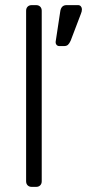

<svg xmlns="http://www.w3.org/2000/svg" viewBox="-20 -730 340 750"><path d="M104 0Q94 0 88 -6Q82 -12 82 -22V-688Q82 -698 88 -704Q94 -710 104 -710H121Q131 -710 137 -704Q143 -698 143 -688V-22Q143 -12 137 -6Q131 0 121 0ZM212 -550Q204 -550 200 -556Q196 -562 198 -571L215 -683Q218 -710 240 -710H285Q292 -710 296 -705Q300 -700 300 -694Q300 -685 296 -676L256 -571Q251 -560 245.5 -555Q240 -550 230 -550Z"/></svg>

Font: Rubik AZ
Style: Regular
Weight: 300
Designer: Hubert and Fischer
Foundry: Hubert & Fischer
Version: Version 2.000